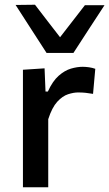

<svg xmlns="http://www.w3.org/2000/svg" viewBox="-20 -792 462 812"><path d="M77 0V-497L168.5 -503L172.5 -405H182.5Q202.5 -449 228 -471.5Q253.5 -494 280 -501.8Q306.5 -509.5 329.5 -509.5Q342 -509.5 356.2 -507.5Q370.5 -505.5 383 -501L373.5 -395Q356 -398 342 -399.5Q328 -401 310 -401Q291.5 -401 268 -393.5Q244.5 -386 222.2 -361.8Q200 -337.5 184 -288V0ZM177 -568Q144 -619 111.2 -669.8Q78.5 -720.5 46 -771L128 -772Q154.5 -737.5 180.8 -703.2Q207 -669 234 -634.5Q260.5 -668.5 286.5 -702.2Q312.5 -736 339 -770H422Q389.5 -720.5 356.5 -669.8Q323.5 -619 290.5 -568Z"/></svg>

Font: Commissioner Medium
Style: Regular
Weight: 500
Designer: Kostas Bartsokas
Foundry: Kostas Bartsokas
Version: Version 1.000; ttfautohint (v1.8.3)